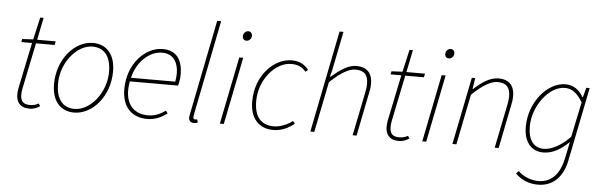

<svg xmlns="http://www.w3.org/2000/svg" viewBox="-55 -923 4257 1357"><g transform="rotate(5 2073.0 -244.0)"><path d="M168 12C200 12 224 0 242 -12L230 -30C214 -20 192 -14 170 -14C118 -14 102 -38 102 -84C102 -98 104 -110 106 -122L174 -452H306L312 -478H180L212 -636H188L152 -478L74 -474L70 -452H146L78 -124C75 -108 74 -96 74 -80C74 -30 98 12 168 12Z M484 12C614 12 734 -124 734 -302C734 -422 672 -490 576 -490C446 -490 326 -354 326 -176C326 -56 388 12 484 12ZM486 -14C402 -14 354 -72 354 -182C354 -334 466 -464 574 -464C658 -464 706 -406 706 -296C706 -144 594 -14 486 -14Z M1004 12C1062 12 1108 -12 1144 -40L1130 -58C1094 -32 1056 -14 1006 -14C906 -14 829 -82 858 -242H1200C1206 -262 1212 -290 1212 -322C1212 -420 1172 -490 1070 -490C948 -490 824 -366 824 -184C824 -56 894 12 1004 12ZM864 -268C890 -382 978 -464 1068 -464C1154 -464 1184 -396 1184 -328C1184 -306 1182 -288 1178 -268Z M1334 12C1346 12 1352 10 1362 6L1356 -16C1348 -14 1346 -14 1342 -14C1332 -14 1328 -20 1328 -28C1328 -32 1328 -38 1330 -48L1464 -722H1436L1302 -50C1300 -40 1298 -30 1298 -24C1298 0 1314 12 1334 12Z M1518 0H1546L1642 -478H1614ZM1654 -600C1672 -600 1690 -616 1690 -638C1690 -656 1678 -668 1662 -668C1644 -668 1626 -652 1626 -628C1626 -612 1638 -600 1654 -600Z M1898 12C1960 12 2014 -18 2046 -46L2032 -64C2000 -38 1946 -14 1900 -14C1806 -14 1760 -72 1760 -182C1760 -334 1872 -464 1984 -464C2032 -464 2062 -450 2088 -418L2106 -432C2080 -468 2042 -490 1986 -490C1862 -490 1732 -364 1732 -176C1732 -56 1796 12 1898 12Z M2160 0H2188L2260 -358C2336 -432 2396 -464 2440 -464C2504 -464 2530 -432 2530 -370C2530 -350 2528 -336 2522 -306L2460 0H2488L2550 -310C2556 -338 2558 -350 2558 -374C2558 -442 2526 -490 2444 -490C2386 -490 2332 -452 2268 -398H2264L2276 -444L2332 -722H2304Z M2788 12C2820 12 2844 0 2862 -12L2850 -30C2834 -20 2812 -14 2790 -14C2738 -14 2722 -38 2722 -84C2722 -98 2724 -110 2726 -122L2794 -452H2926L2932 -478H2800L2832 -636H2808L2772 -478L2694 -474L2690 -452H2766L2698 -124C2695 -108 2694 -96 2694 -80C2694 -30 2718 12 2788 12Z M2954 0H2982L3078 -478H3050ZM3090 -600C3108 -600 3126 -616 3126 -638C3126 -656 3114 -668 3098 -668C3080 -668 3062 -652 3062 -628C3062 -612 3074 -600 3090 -600Z M3168 0H3196L3268 -358C3344 -432 3404 -464 3448 -464C3512 -464 3538 -432 3538 -370C3538 -350 3536 -336 3530 -306L3468 0H3496L3558 -310C3564 -338 3566 -350 3566 -374C3566 -442 3534 -490 3452 -490C3394 -490 3336 -452 3280 -400H3276L3288 -478H3264Z M3794 234C3902 234 3970 162 3994 48L4100 -478H4076L4058 -410H4054C4028 -458 3985 -490 3928 -490C3802 -490 3674 -344 3674 -166C3674 -56 3730 4 3812 4C3880 4 3938 -32 3994 -86L3970 30C3948 136 3894 208 3796 208C3740 208 3686 184 3652 150L3634 168C3672 208 3728 234 3794 234ZM3814 -22C3744 -22 3702 -72 3702 -172C3702 -314 3812 -464 3926 -464C3974 -464 4013 -438 4052 -372L4000 -124C3942 -62 3870 -22 3814 -22Z"/></g></svg>

Font: Source Sans Pro ExtraLight
Style: Italic
Weight: 200
Italic angle: -11°
Designer: Paul D. Hunt
Foundry: Adobe Systems Incorporated
Version: Version 3.006;hotconv 1.0.111;makeotfexe 2.5.65597